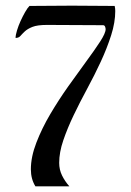

<svg xmlns="http://www.w3.org/2000/svg" viewBox="-20 -658 462 678"><path d="M234 -638 385 -637Q386 -632 386.5 -628Q387 -624 387 -619Q387 -579 372.5 -533.5Q358 -488 336 -440.5Q314 -393 288 -345Q262 -297 240 -251Q218 -205 203.5 -162.5Q189 -120 189 -83Q189 -59 199 -38.5Q209 -18 225 0H105Q89 -26 89 -60Q89 -104 108.5 -154.5Q128 -205 157.5 -255Q187 -305 221 -353Q255 -401 284.5 -441Q314 -481 333.5 -511Q353 -541 353 -555Q353 -559 351 -564Q349 -569 344 -569L146 -570Q112 -570 94.5 -563Q77 -556 67.5 -547Q58 -538 52 -531Q46 -524 35 -524Q35 -534 40 -550.5Q45 -567 52.5 -583.5Q60 -600 68.5 -615Q77 -630 84 -637Z"/></svg>

Font: Augsburger Schrift CAT
Style: Regular
Weight: 400
Designer: Peter Wiegel nach Roos&Junge Offenbach
Foundry: CAT-Fonts, Peter Wiegel
Version: Version 1.000